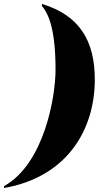

<svg xmlns="http://www.w3.org/2000/svg" viewBox="-63 -805 523 968"><path d="M-42 133 -43 143C281 86 415 -157 415 -404C415 -600 337 -728 149 -785L148 -775C185 -733 217 -648 217 -453C217 -317 160 20 -42 133Z"/></svg>

Font: Noto Serif Display Black
Style: Italic
Weight: 900
Italic angle: -12°
Designer: Monotype Design Team
Foundry: Monotype Imaging Inc.
Version: Version 2.009